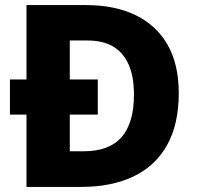

<svg xmlns="http://www.w3.org/2000/svg" viewBox="-20 -734 777 754"><path d="M318 -714Q432 -714 513.5 -674Q595 -634 638.5 -557.5Q682 -481 682 -368Q682 -246 636 -164Q590 -82 504 -41Q418 0 299 0H84V-284H19V-422H84V-714ZM323 -575H254V-422H364V-284H254V-140H309Q409 -140 457.5 -195.5Q506 -251 506 -362Q506 -435 484.5 -482Q463 -529 423 -552Q383 -575 323 -575Z"/></svg>

Font: Noto Sans Hebrew ExtraBold
Style: Regular
Weight: 800
Designer: Monotype Design Team
Foundry: Monotype Imaging Inc.
Version: Version 2.003